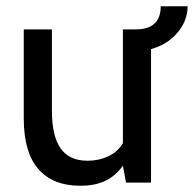

<svg xmlns="http://www.w3.org/2000/svg" viewBox="-20 -584 620 614"><path d="M463 -427V0H383L373 -54Q349 -21 316.5 -5.5Q284 10 237 10Q149 10 102.5 -43.5Q56 -97 56 -205V-490H146V-230Q146 -150 173.5 -110Q201 -70 260 -70Q296 -70 326 -84Q356 -98 373 -126V-490H414Q494 -490 494 -564H580Q580 -518 547.5 -479.5Q515 -441 463 -427Z"/></svg>

Font: Cabin
Style: Regular
Weight: 400
Designer: Pablo Impallari
Foundry: Pablo Impallari. http://www.impallari.com Igino Marini. http://www.ikern.com
Version: Version 2.001